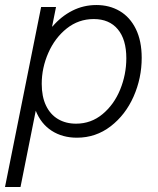

<svg xmlns="http://www.w3.org/2000/svg" viewBox="-39 -543 631 768"><path d="M125.5 -515.1H185.1L169.4 -437H170.9Q205.6 -477.5 250.2 -500.2Q294.9 -522.9 346.7 -522.9Q398.9 -522.9 439.9 -498.8Q481 -474.6 504.4 -427Q527.8 -379.4 527.8 -311.5Q527.8 -230.5 495.4 -157Q462.9 -83.5 403.6 -37.8Q344.2 7.8 268.6 7.8Q210.9 7.8 168 -19.8Q125 -47.4 104 -100.1L43 205.1H-19ZM466.3 -310.1Q466.3 -385.3 432.1 -426Q397.9 -466.8 335.9 -466.8Q275.4 -466.8 228 -429.2Q180.7 -391.6 154.3 -331.5Q127.9 -271.5 127.9 -207.5Q127.9 -156.7 145 -120.8Q162.1 -85 193.1 -66.7Q224.1 -48.3 265.1 -48.3Q325.2 -48.3 371.1 -86.4Q417 -124.5 441.7 -184.8Q466.3 -245.1 466.3 -310.1Z"/></svg>

Font: Reddit Sans Vanilla Light
Style: Italic
Weight: 300
Italic angle: -11.25°
Designer: Stephen Hutchings
Version: Version 1.013